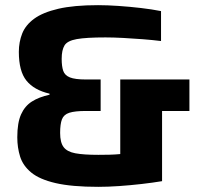

<svg xmlns="http://www.w3.org/2000/svg" viewBox="-20 -716 776 744"><path d="M361 8Q258 8 195.5 -6.5Q133 -21 101 -47.5Q69 -74 58 -109Q47 -144 47 -184Q47 -240 61.5 -272.5Q76 -305 103.5 -322.5Q131 -340 172 -349V-353Q112 -367 82.5 -403.5Q53 -440 53 -515Q53 -553 66 -586Q79 -619 112.5 -643.5Q146 -668 206 -682Q266 -696 360 -696Q396 -696 439.5 -693Q483 -690 526 -685Q569 -680 604 -673V-557Q572 -561 533.5 -564Q495 -567 457 -569Q419 -571 389 -571Q314 -571 277.5 -564.5Q241 -558 230 -540Q219 -522 219 -488Q219 -459 225 -441.5Q231 -424 251 -416Q271 -408 313 -408H370V-286H313Q270 -286 248.5 -279Q227 -272 220 -253.5Q213 -235 213 -201Q213 -164 226.5 -146Q240 -128 272 -122Q304 -116 361 -116Q383 -116 404 -116.5Q425 -117 446 -119V-408H714V-286H608V-14Q572 -8 528.5 -3Q485 2 441.5 5Q398 8 361 8Z"/></svg>

Font: Saira
Style: Bold
Weight: 700
Designer: Hector Gatti with collaboration of the Omnibus-Type team
Foundry: Omnibus-Type
Version: Version 1.100; ttfautohint (v1.8.3)